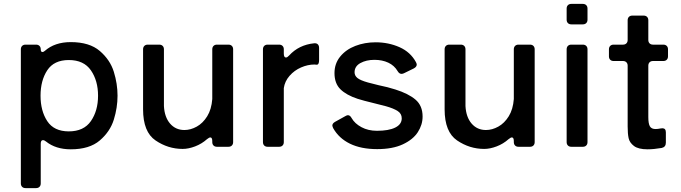

<svg xmlns="http://www.w3.org/2000/svg" viewBox="-20 -753 3492 985"><path d="M583 -262Q583 -201 564 -139.5Q545 -78 492 -32.5Q439 13 343 13Q266 13 216 -27Q208 -34 200 -34Q189 -34 189 -15V188Q189 199 182.5 205.5Q176 212 165 212H111Q100 212 93.5 205.5Q87 199 87 188V-500Q87 -511 93.5 -517.5Q100 -524 111 -524H165Q176 -524 182.5 -517.5Q189 -511 189 -500Q189 -486 198 -486Q203 -486 210 -492Q261 -537 343 -537Q439 -537 492 -491.5Q545 -446 564 -384.5Q583 -323 583 -262ZM483 -262Q483 -339 446.5 -392Q410 -445 333 -445Q257 -445 222.5 -392.5Q188 -340 188 -262Q188 -184 222.5 -131.5Q257 -79 333 -79Q410 -79 446.5 -132Q483 -185 483 -262Z M1069 -500Q1069 -511 1075.5 -517.5Q1082 -524 1093 -524H1152Q1163 -524 1169.5 -517.5Q1176 -511 1176 -500V-24Q1176 -13 1169.5 -6.5Q1163 0 1152 0H1093Q1082 0 1075.5 -6.5Q1069 -13 1069 -24V-29Q1069 -48 1059 -48Q1053 -48 1042 -39Q1015 -15 981 -2Q947 11 917 11Q842 11 778 -32.5Q714 -76 714 -192V-500Q714 -511 720.5 -517.5Q727 -524 738 -524H797Q808 -524 814.5 -517.5Q821 -511 821 -500V-209Q824 -152 852.5 -119Q881 -86 926 -86Q958 -86 989.5 -103.5Q1021 -121 1043 -156.5Q1065 -192 1069 -245Z M1436 -500V-478Q1436 -458 1447 -458Q1454 -458 1463 -468Q1513 -523 1592 -531Q1604 -532 1610.5 -525.5Q1617 -519 1617 -507V-445Q1617 -421 1605 -421Q1601 -422 1593 -422Q1559 -422 1524.5 -407Q1490 -392 1465.5 -364Q1441 -336 1436 -301V-24Q1436 -13 1429.5 -6.5Q1423 0 1412 0H1353Q1342 0 1335.5 -6.5Q1329 -13 1329 -24V-500Q1329 -511 1335.5 -517.5Q1342 -524 1353 -524H1412Q1423 -524 1429.5 -517.5Q1436 -511 1436 -500Z M1689 -96Q1685 -106 1685 -109Q1685 -120 1699 -128L1753 -158Q1760 -162 1765 -162Q1776 -162 1784 -147Q1800 -119 1834.5 -100.5Q1869 -82 1914 -82Q1974 -82 2007.5 -98.5Q2041 -115 2041 -146Q2041 -170 2020 -183.5Q1999 -197 1960 -208Q1939 -214 1897 -224Q1843 -237 1815 -246Q1757 -265 1726.5 -295Q1696 -325 1696 -378Q1696 -427 1725.5 -463Q1755 -499 1803 -517.5Q1851 -536 1907 -536Q1973 -536 2029.5 -511Q2086 -486 2114 -434Q2118 -426 2118 -422Q2118 -410 2103 -402L2052 -377Q2045 -374 2040 -374Q2028 -374 2020 -388Q2003 -417 1972 -431.5Q1941 -446 1901 -446Q1859 -446 1829 -429.5Q1799 -413 1799 -382Q1799 -365 1813.5 -353Q1828 -341 1867 -330L1922 -316Q1971 -306 2008 -294Q2075 -273 2111.5 -242Q2148 -211 2148 -155Q2148 -113 2123.5 -75Q2099 -37 2046.5 -12.5Q1994 12 1915 12Q1832 12 1775 -16Q1718 -44 1689 -96Z M2616 -500Q2616 -511 2622.5 -517.5Q2629 -524 2640 -524H2699Q2710 -524 2716.5 -517.5Q2723 -511 2723 -500V-24Q2723 -13 2716.5 -6.5Q2710 0 2699 0H2640Q2629 0 2622.5 -6.5Q2616 -13 2616 -24V-29Q2616 -48 2606 -48Q2600 -48 2589 -39Q2562 -15 2528 -2Q2494 11 2464 11Q2389 11 2325 -32.5Q2261 -76 2261 -192V-500Q2261 -511 2267.5 -517.5Q2274 -524 2285 -524H2344Q2355 -524 2361.5 -517.5Q2368 -511 2368 -500V-209Q2371 -152 2399.5 -119Q2428 -86 2473 -86Q2505 -86 2536.5 -103.5Q2568 -121 2590 -156.5Q2612 -192 2616 -245Z M2970 -628H2911Q2900 -628 2893.5 -634.5Q2887 -641 2887 -652V-709Q2887 -720 2893.5 -726.5Q2900 -733 2911 -733H2970Q2981 -733 2987.5 -726.5Q2994 -720 2994 -709V-652Q2994 -641 2987.5 -634.5Q2981 -628 2970 -628ZM2970 0H2911Q2900 0 2893.5 -6.5Q2887 -13 2887 -24V-500Q2887 -511 2893.5 -517.5Q2900 -524 2911 -524H2970Q2981 -524 2987.5 -517.5Q2994 -511 2994 -500V-24Q2994 -13 2987.5 -6.5Q2981 0 2970 0Z M3407 -500V-464Q3407 -453 3400.5 -446.5Q3394 -440 3383 -440H3330Q3319 -440 3312.5 -433.5Q3306 -427 3306 -416V-152Q3306 -119 3314 -105Q3322 -91 3343 -91Q3354 -91 3369 -94Q3372 -95 3378 -95Q3396 -95 3396 -74V-21Q3396 1 3375 6Q3334 13 3302 13Q3255 13 3232.5 -4Q3210 -21 3205 -44Q3200 -67 3200 -104V-416Q3200 -427 3193.5 -433.5Q3187 -440 3176 -440H3128Q3117 -440 3110.5 -446.5Q3104 -453 3104 -464V-500Q3104 -511 3110.5 -517.5Q3117 -524 3128 -524H3176Q3187 -524 3193.5 -530.5Q3200 -537 3200 -548V-649Q3200 -660 3206.5 -666.5Q3213 -673 3224 -673H3282Q3293 -673 3299.5 -666.5Q3306 -660 3306 -649V-548Q3306 -537 3312.5 -530.5Q3319 -524 3330 -524H3383Q3394 -524 3400.5 -517.5Q3407 -511 3407 -500Z"/></svg>

Font: Shippori Gothic B2 Bold
Style: Regular
Weight: 700
Designer: FONTDASU
Foundry: FONTDASU / Google Inc. / but / Adobe
Version: Version 1.130